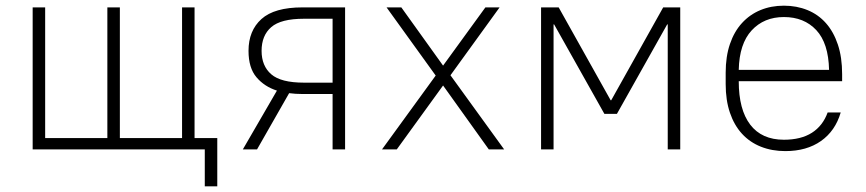

<svg xmlns="http://www.w3.org/2000/svg" viewBox="-20 -526 3050 676"><path d="M701 0H95V-500H139V-40H358V-500H402V-40H621V-500H665V-40H745V130H701Z M955 -207Q911 -221 883 -254Q855 -287 855 -347Q855 -418 900.5 -459Q946 -500 1045 -500H1195V0H1151V-195H1045Q1020 -195 998 -198L885 0H835ZM901 -347Q901 -294 935 -264.5Q969 -235 1050 -235H1151V-460H1050Q969 -460 935 -430.5Q901 -401 901 -347Z M1514 -260 1341 -500H1393L1540 -295L1689 -500H1739L1566 -261L1755 0H1701L1540 -225L1377 0H1325Z M1885 -500H1947L2130 -173H2132L2315 -500H2375V0H2331V-440H2329L2152 -125H2108L1931 -440H1929V0H1885Z M2745 6Q2698 6 2659 -9.5Q2620 -25 2592.5 -55Q2565 -85 2550 -129Q2535 -173 2535 -230V-270Q2535 -327 2550 -371Q2565 -415 2592.5 -445Q2620 -475 2657.5 -490.5Q2695 -506 2740 -506Q2785 -506 2823 -490.5Q2861 -475 2888 -444.5Q2915 -414 2930 -369Q2945 -324 2945 -265V-240H2581Q2581 -140 2621.5 -87Q2662 -34 2740 -34Q2800 -34 2838.5 -58.5Q2877 -83 2894 -130H2940Q2921 -65 2870.5 -29.5Q2820 6 2745 6ZM2740 -466Q2670 -466 2626.5 -419Q2583 -372 2581 -280H2899Q2897 -374 2854 -420Q2811 -466 2740 -466Z"/></svg>

Font: PT Root UI Light
Style: Regular
Weight: 300
Designer: Vitaly Kuzmin
Foundry: ParaType Ltd.
Version: Version 2.000G